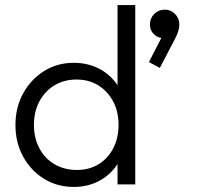

<svg xmlns="http://www.w3.org/2000/svg" viewBox="-20 -728 801 758"><path d="M271 10Q206 10 154 -22Q102 -54 71.5 -109.5Q41 -165 41 -234Q41 -304 71.5 -359.5Q102 -415 154 -447.5Q206 -480 271 -480Q324 -480 367 -459Q410 -438 438.5 -399.5Q467 -361 472 -309V-162Q466 -111 438.5 -72.5Q411 -34 368 -12Q325 10 271 10ZM283 -57Q332 -57 369 -79.5Q406 -102 427 -142.5Q448 -183 448 -235Q448 -288 426.5 -328Q405 -368 368 -391Q331 -414 282 -414Q233 -414 195 -391Q157 -368 135.5 -327.5Q114 -287 114 -235Q114 -183 135.5 -142.5Q157 -102 195.5 -79.5Q234 -57 283 -57ZM514 0H444V-126L458 -242L444 -355V-708H514ZM611 -460 568 -483 625 -594 651 -600Q647 -590 640 -584Q633 -578 622 -578Q603 -578 587.5 -593Q572 -608 572 -631Q572 -656 589 -673Q606 -690 631 -690Q654 -690 671 -673Q688 -656 688 -631Q688 -621 684.5 -607.5Q681 -594 670 -573Z"/></svg>

Font: Outfit Thin Light
Style: Regular
Weight: 300
Version: Version 1.100;gftools[0.9.27]